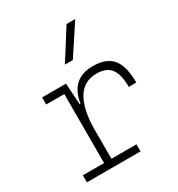

<svg xmlns="http://www.w3.org/2000/svg" viewBox="-187 -916 960 1036"><g transform="rotate(-30 293.0 -397.5)"><path d="M50.8 0V-43.9H183.1V-473.6H70.3V-517.6H219.2L228 -384.8H232.9Q255.4 -527.3 390.6 -527.3Q474.6 -527.3 512.7 -481.4Q550.8 -435.5 550.8 -333H503.9Q503.9 -412.1 476.6 -447.3Q449.2 -482.4 388.7 -482.4Q308.1 -482.4 268.6 -414.8Q229 -347.2 229 -222.7V-43.9H384.8V0ZM265.6 -609.4 382.8 -794.9H437L314.9 -609.4Z"/></g></svg>

Font: Caskaydia Cove ExtraLight
Style: Regular
Weight: 200
Monospace: yes
Designer: Aaron Bell
Foundry: Saja Typeworks
Version: Version 4.300; ttfautohint (v1.8.3)